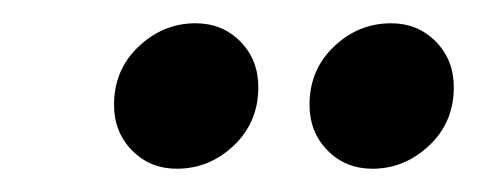

<svg xmlns="http://www.w3.org/2000/svg" viewBox="-20 -631 410 165"><path d="M300 -486Q277 -486 261.5 -501.7Q246 -517.4 246 -541Q246 -571 267 -591Q288 -611 316.1 -611Q339 -611 354.5 -595.3Q370 -579.6 370 -556Q370 -526 348.9 -506Q327.7 -486 300 -486ZM131.9 -486Q109 -486 93.5 -501.7Q78 -517.4 78 -541Q78 -571 99.1 -591Q120.3 -611 148 -611Q171.1 -611 186.6 -595.3Q202 -579.6 202 -556Q202 -526 181 -506Q160 -486 131.9 -486Z"/></svg>

Font: Yrsa
Style: Italic
Weight: 400
Italic angle: -7.10001°
Designer: Anna Giedrys (Yrsa+Rasa design), David Brezina (Yrsa art-direction, Rasa art-direction, design)
Foundry: Rosetta Type Foundry
Version: Version 2.004